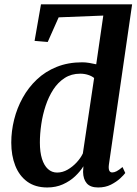

<svg xmlns="http://www.w3.org/2000/svg" viewBox="-20 -838 622 869"><path d="M194 10.5Q139.5 10.5 103.2 -16Q67 -42.5 49 -88.5Q31 -134.5 31 -192.5Q31 -244.5 44 -296.8Q57 -349 82.8 -395.5Q108.5 -442 146.8 -478.2Q185 -514.5 236.5 -535.2Q288 -556 352 -556Q367.5 -556 384.2 -553.2Q401 -550.5 415.5 -547L447.5 -767.5L245.5 -759.5L196 -648L136.5 -653L165.5 -818.5H578L473 -94Q470.5 -76 474.2 -66.8Q478 -57.5 488 -57.5Q497 -57.5 507.8 -63Q518.5 -68.5 534.5 -82L547 -55Q540.5 -46 523.8 -30.5Q507 -15 482 -2.2Q457 10.5 424 10.5Q389 10.5 372.8 -8.2Q356.5 -27 356 -60L357.5 -85.5Q343.5 -62.5 320 -40.2Q296.5 -18 264.8 -3.8Q233 10.5 194 10.5ZM238.5 -57Q263 -57 285.8 -70Q308.5 -83 326.8 -102.8Q345 -122.5 355 -143.5L406 -485Q395 -494 378.5 -499.2Q362 -504.5 343 -504.5Q303 -504.5 272.8 -485Q242.5 -465.5 221.2 -432.8Q200 -400 186.5 -359.2Q173 -318.5 166.8 -275.5Q160.5 -232.5 160.5 -193Q160.5 -149.5 170 -119.2Q179.5 -89 197 -73Q214.5 -57 238.5 -57Z"/></svg>

Font: Merriweather 48pt SemiBold
Style: Italic
Weight: 600
Italic angle: -7.8°
Designer: Eben Sorkin
Foundry: Eben Sorkin
Version: Version 2.101